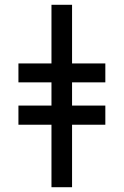

<svg xmlns="http://www.w3.org/2000/svg" viewBox="-20 -782 517 802"><path d="M281 -762H195V-517H57V-438H195V-341H57V-261H195V0H281V-261H420V-341H281V-438H420V-517H281Z"/></svg>

Font: Noto Sans SemiCondensed Medium
Style: Regular
Weight: 500
Width: 4
Designer: Monotype Design Team
Foundry: Monotype Imaging Inc.
Version: Version 2.013